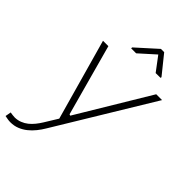

<svg xmlns="http://www.w3.org/2000/svg" viewBox="-294 -843 1158 1158"><g transform="rotate(45 285.5 -263.5)"><path d="M250 -72.8 125 -528.8H79.1L224.6 -10.3L172.9 73.7Q161.1 92.8 146.5 111.1Q131.8 129.4 114.3 143.6Q96.7 157.7 75.4 166Q54.2 174.3 30.3 174.8Q20.5 174.8 10.7 173.3Q1 171.9 -8.8 170.4L-15.6 207.5Q-3.4 210 8.1 211.9Q19.5 213.9 31.2 213.9Q63 213.9 89.4 203.1Q115.7 192.4 137.7 174.8Q159.7 157.2 178.2 134.3Q196.8 111.3 211.4 86.4L584 -527.8H534.2L258.8 -69.8ZM483.9 -623 388.7 -741.2H360.8L231.9 -625L231.4 -616.7H273.9L373.5 -706.1L441.4 -615.7L482.9 -616.2Z"/></g></svg>

Font: Roboto Mono ExtraLight
Style: Italic
Weight: 250
Italic angle: -10°
Monospace: yes
Designer: Google
Version: Version 3.000